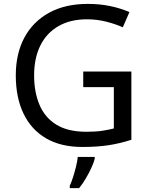

<svg xmlns="http://www.w3.org/2000/svg" viewBox="-20 -744 768 985"><path d="M407 -377H654V-27Q596 -8 537 1Q478 10 403 10Q292 10 216 -34.5Q140 -79 100.5 -161.5Q61 -244 61 -357Q61 -469 105 -551Q149 -633 231.5 -678.5Q314 -724 431 -724Q491 -724 544.5 -713Q598 -702 644 -682L610 -604Q572 -621 524.5 -633Q477 -645 426 -645Q341 -645 280 -610Q219 -575 187 -510.5Q155 -446 155 -357Q155 -272 182.5 -206.5Q210 -141 269 -104.5Q328 -68 424 -68Q471 -68 504 -73Q537 -78 564 -85V-297H407ZM466 70Q462 88 449.5 115.5Q437 143 420.5 171Q404 199 386 221H338V209Q346 192 354.5 165.5Q363 139 370 110.5Q377 82 379 61H466Z"/></svg>

Font: Noto Sans Oriya
Style: Regular
Weight: 400
Designer: Amélie Bonet and Sol Matas
Foundry: Google LLC
Version: Version 2.006